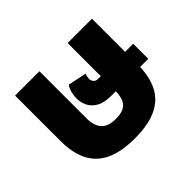

<svg xmlns="http://www.w3.org/2000/svg" viewBox="-127 -736 938 938"><g transform="rotate(-45 342.0 -267.0)"><path d="M330 14Q236 14 177.5 -14Q119 -42 91.5 -97Q64 -152 64 -232V-548H232V-222Q232 -172 255.5 -145.5Q279 -119 333 -119Q384 -119 405.5 -143.5Q427 -168 427 -222V-548H595V-232Q595 -152 568 -97Q541 -42 482.5 -14Q424 14 330 14ZM396 -215Q346 -215 317.5 -232Q289 -249 277.5 -274.5Q266 -300 266 -326Q266 -345 271.5 -366.5Q277 -388 288 -400L383 -380Q380 -374 378.5 -366Q377 -358 377 -351Q377 -338 385 -328.5Q393 -319 406 -319H651V-215Z"/></g></svg>

Font: Noto Sans Thai ExtraBold
Style: Regular
Weight: 800
Version: Version 2.001